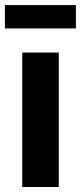

<svg xmlns="http://www.w3.org/2000/svg" viewBox="-30 -745 323 765"><path d="M58.6 0V-535.6H204.1V0ZM272.5 -724.6V-631.8H-10.3V-724.6Z"/></svg>

Font: Inter 20pt
Style: Bold
Weight: 700
Version: Version 4.001;git-66647c0bb